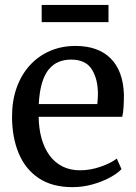

<svg xmlns="http://www.w3.org/2000/svg" viewBox="-20 -759 561 790"><path d="M278.2 11Q194.6 11 139.3 -26Q84 -63 56.8 -128.6Q29.5 -194.2 29.5 -279.4Q29.5 -345.3 48.8 -398.9Q68.1 -452.4 103.1 -490.6Q138 -528.8 185.8 -549.4Q233.6 -570 290.6 -570Q384 -570 435.3 -518.6Q486.7 -467.2 489.8 -370.6Q489.8 -340.5 488.4 -318.1Q487 -295.6 483 -278.4H139Q139.7 -230.1 150.9 -189.7Q162.2 -149.3 183.6 -119.9Q205 -90.5 236.6 -74.4Q268.2 -58.3 309.6 -58.3Q351.8 -58.3 394.7 -73.3Q437.6 -88.3 460.5 -106.6L479.9 -63Q462 -44.3 430.3 -27.5Q398.5 -10.6 358.9 0.2Q319.3 11 278.2 11ZM139.5 -330.9H380.3Q381.2 -337.9 381.8 -346.5Q382.4 -355.1 382.6 -362.7Q382.9 -370.4 382.9 -374.2Q382.5 -435 357.3 -474.4Q332.1 -513.8 272 -513.8Q245.1 -513.8 222.1 -504.6Q199.1 -495.3 181.4 -474.4Q163.8 -453.5 153 -418.2Q142.3 -383 139.5 -330.9ZM426.4 -738.8V-667.9H151.5V-738.8Z"/></svg>

Font: Merriweather 7pt Light
Style: Regular
Weight: 300
Designer: Eben Sorkin
Foundry: Eben Sorkin
Version: Version 2.200;gftools[0.9.31]